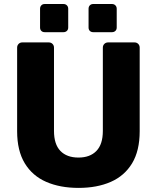

<svg xmlns="http://www.w3.org/2000/svg" viewBox="-20 -907 765 937"><path d="M363.5 10Q273.1 10 205.6 -19.4Q138.1 -48.8 100.9 -110.1Q63.6 -171.5 63.6 -266.6V-674.5Q63.6 -685.5 70.9 -692.8Q78.1 -700 88.8 -700H218Q229 -700 236.2 -692.8Q243.5 -685.5 243.5 -674.5V-268Q243.5 -202.9 274.7 -170.5Q306 -138.1 362.9 -138.1Q419.4 -138.1 450.6 -170.5Q481.9 -202.9 481.9 -268V-674.5Q481.9 -685.5 489.3 -692.8Q496.8 -700 507.4 -700H636.6Q647.2 -700 654.5 -692.8Q661.7 -685.5 661.7 -674.5V-266.6Q661.7 -171.5 624.7 -110.1Q587.6 -48.8 520.6 -19.4Q453.6 10 363.5 10ZM434.9 -750Q424.6 -750 418.4 -756.2Q412.2 -762.3 412.2 -772.6V-864.4Q412.2 -874.4 418.4 -880.9Q424.6 -887.4 434.9 -887.4H526.6Q536.6 -887.4 543.1 -880.9Q549.6 -874.4 549.6 -864.4V-772.6Q549.6 -762.3 543.1 -756.2Q536.6 -750 526.6 -750ZM198.1 -750Q187.8 -750 181.7 -756.2Q175.5 -762.3 175.5 -772.6V-864.4Q175.5 -874.4 181.7 -880.9Q187.8 -887.4 198.1 -887.4H289.9Q299.9 -887.4 306.4 -880.9Q312.9 -874.4 312.9 -864.4V-772.6Q312.9 -762.3 306.4 -756.2Q299.9 -750 289.9 -750Z"/></svg>

Font: Rubik Light
Style: Regular
Weight: 300
Designer: Hubert and Fischer
Foundry: Hubert and Fischer
Version: Version 2.300;gftools[0.9.30]